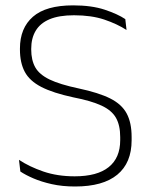

<svg xmlns="http://www.w3.org/2000/svg" viewBox="-20 -668 552 698"><path d="M253 10Q206.5 10 168.5 1.5Q130.5 -7 101.5 -19.5Q72.5 -32 54 -44.5L49 -87Q86.5 -62 137.5 -44.5Q188.5 -27 251.5 -27Q333.5 -27 375.2 -60.5Q417 -94 417 -158.5V-169.5Q417 -212.5 401.5 -239.8Q386 -267 348.8 -284.2Q311.5 -301.5 247 -314Q172.5 -330 130 -352Q87.5 -374 70 -407Q52.5 -440 52.5 -488V-491.5Q52.5 -566 99.8 -607.2Q147 -648.5 246 -648.5Q313 -648.5 360.5 -632.8Q408 -617 435.5 -598.5L440 -559Q406 -581 359.2 -596.8Q312.5 -612.5 249 -612.5Q194.5 -612.5 160.2 -598Q126 -583.5 109.8 -556.2Q93.5 -529 93.5 -490.5V-488Q93.5 -449.5 108.2 -423.2Q123 -397 160.2 -379Q197.5 -361 266 -346.5Q339 -331 380.8 -310Q422.5 -289 440.5 -255.5Q458.5 -222 458.5 -170V-158Q458.5 -76 406.5 -33Q354.5 10 253 10Z"/></svg>

Font: Anek Gurmukhi Medium ExtraLight
Style: Regular
Weight: 250
Version: Version 1.003